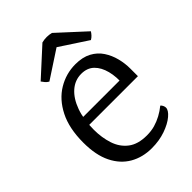

<svg xmlns="http://www.w3.org/2000/svg" viewBox="-208 -774 878 878"><g transform="rotate(-45 230.5 -335.0)"><path d="M266.7 -504.2Q312.8 -504.2 344.4 -487.3Q376.1 -470.4 394.7 -442Q413.4 -413.6 422 -379.6Q430.7 -345.6 430.5 -311.5V-263.2H81.4L80.3 -308.5H388.8L355.9 -280.1Q360.1 -330.3 349.9 -369.6Q339.7 -408.9 316.3 -431.6Q292.8 -454.2 254.9 -454.2Q213.8 -454.2 182.1 -426.4Q150.5 -398.6 132.5 -348.7Q114.6 -298.9 114.6 -232.4Q114.6 -181.4 128.9 -138Q143.1 -94.6 176.9 -68.5Q210.6 -42.4 268.1 -42.4Q296.5 -42.4 320.3 -49.2Q344.1 -56.1 366 -67.9Q387.9 -79.7 407.6 -95.8Q413.2 -91.4 416.4 -84.2Q419.7 -77 419.7 -70.8Q419.7 -53.9 395.8 -33.6Q371.9 -13.3 331.5 0.9Q291.2 15 243 15Q183.7 15 137.5 -11.5Q91.4 -38.1 65.2 -91Q38.9 -143.9 38.9 -224.5Q38.9 -317.3 70.5 -379.4Q102.1 -441.6 154.2 -472.9Q206.4 -504.2 266.7 -504.2ZM292.5 -680.9 423.6 -560.5Q418.9 -552.8 411.9 -545.1Q404.9 -537.4 395.3 -531.9L232.9 -638.5H289.5L126.7 -531.9Q116.9 -537.6 110.7 -544.8Q104.5 -552 98.8 -560.5L230.7 -680.9Q246.8 -685.1 262.8 -684.9Q278.8 -684.6 292.5 -680.9Z"/></g></svg>

Font: Karma Variable Light
Style: Regular
Weight: 300
Designer: Joana Correia
Foundry: Indian Type Foundry
Version: Version 3.000